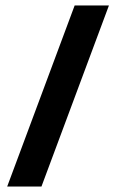

<svg xmlns="http://www.w3.org/2000/svg" viewBox="-20 -683 424 703"><path d="M378.9 -663.1 131.8 0H6.3L253.4 -663.1Z"/></svg>

Font: Bpm'online Open Sans
Style: Bold
Weight: 700
Foundry: Ascender Corporation
Version: Version 1.10